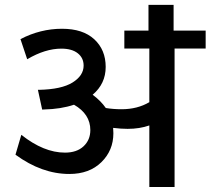

<svg xmlns="http://www.w3.org/2000/svg" viewBox="-20 -749 844 769"><path d="M578.1 0V-246.6Q539.1 -232.9 491.2 -232.9Q464.4 -232.9 433.1 -236.8Q434.1 -223.1 434.1 -215.3Q434.1 -146.5 386 -99.4Q337.9 -52.2 257.8 -52.2Q147.5 -52.2 42 -129.4L65.4 -209Q155.3 -137.7 240.2 -137.7Q287.6 -137.7 314.7 -163.1Q341.8 -188.5 341.8 -228Q341.8 -292 276.4 -329.6Q224.1 -312 156.2 -310.5L148.9 -310.1L131.8 -389.2H136.2Q226.6 -391.1 270.8 -418.7Q314.9 -446.3 314.9 -486.3Q314.9 -517.1 291.5 -535.6Q268.1 -554.2 225.6 -554.2Q161.1 -554.2 88.9 -511.7L62 -592.3Q141.6 -633.8 228.5 -633.8Q312 -633.8 357.7 -591.6Q403.3 -549.3 403.3 -481Q403.3 -413.6 351.1 -369.6Q384.3 -344.7 403.8 -316.4Q433.1 -311.5 466.8 -311.5Q530.3 -311.5 578.1 -339.8V-554.7H478V-626.5H574.7V-729.5H675.3V-626.5H803.7V-554.7H679.2V0Z"/></svg>

Font: Khula Semibold
Style: Regular
Weight: 600
Designer: Erin McLaughlin, Steve Matteson
Version: Version 1.000;PS 1.0;hotconv 1.0.72;makeotf.lib2.5.5900